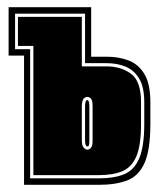

<svg xmlns="http://www.w3.org/2000/svg" viewBox="-20 -515 448 535"><path d="M47 0V-360H4V-495H234V-357H277Q311 -357 338.5 -346.5Q366 -336 382.5 -308.5Q399 -281 399 -230V-170Q399 -98 383 -61.5Q367 -25 335 -12.5Q303 0 255 0ZM64 -18H255Q298 -18 326 -29.5Q354 -41 368 -74Q382 -107 382 -170V-230Q382 -273 367.5 -296.5Q353 -320 329.5 -329.5Q306 -339 277 -339H217V-477H22V-378H64ZM73 -27V-387H30V-468H208V-330H277Q317 -330 345 -309.5Q373 -289 373 -230V-170Q373 -110 360 -79.5Q347 -49 321 -38Q295 -27 255 -27ZM223 -98Q230 -98 234 -104Q238 -108 238 -125V-219Q238 -234 234 -239.5Q230 -245 223 -245Q218 -245 213 -240Q208 -233 208 -219V-125Q208 -109 213 -104Q218 -98 223 -98ZM223 -107Q220 -107 219 -111Q217 -115 217 -125V-219Q217 -236 223 -236Q229 -236 229 -219V-125Q229 -113 228 -111Q227 -107 223 -107Z"/></svg>

Font: Alumni Sans Collegiate One SC
Style: Regular
Weight: 400
Designer: Robert E. Leuschke
Foundry: Robert E. Leuschke
Version: Version 1.100